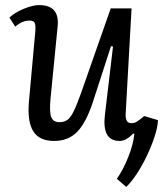

<svg xmlns="http://www.w3.org/2000/svg" viewBox="-20 -541 646 756"><path d="M17 -472Q39 -492 74 -506.5Q109 -521 134 -521Q215 -521 207 -438L179 -153Q174 -101 181.5 -80.5Q189 -60 214 -60Q233 -60 245.5 -69Q258 -78 270.5 -103.5Q283 -129 300 -177L416 -508H498L475 -96Q472 -56 497 -56Q508 -56 517 -61Q526 -66 548 -84L602 -68Q601 -41 589 -4Q577 33 559 71Q541 109 519.5 142Q498 175 477 195L440 163Q465 128 485 77.5Q505 27 509 -14L504 -15Q477 14 451 14Q381 14 393 -88L425 -358L417 -359L346 -140Q319 -58 284 -22Q249 14 193 14Q135 14 111 -24Q87 -62 94 -142L119 -417Q121 -442 116.5 -451Q112 -460 96 -460Q67 -460 40 -436Z"/></svg>

Font: Literata 12pt
Style: Italic
Weight: 400
Italic angle: -2°
Designer: Latin by Veronika Burian and Jose Scaglione. Greek by Irene Vlachou. Cyrillic by Vera Evstafieva
Foundry: TypeTogether
Version: Version 3.002